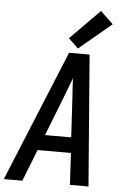

<svg xmlns="http://www.w3.org/2000/svg" viewBox="-69 -1028 709 1073"><g transform="rotate(5 285.0 -491.5)"><path d="M-6 0H98L168 -178H355L365 0H469L411 -735H296ZM202 -265 290 -490Q300 -516 310 -542.5Q320 -569 330 -595Q331 -569 332.5 -542.5Q334 -516 336 -490L349 -265ZM343 -763 525 -915 453 -983 288 -816Z"/></g></svg>

Font: Iosevka Sparkle Medium Oblique
Style: Regular
Weight: 500
Italic angle: -9°
Designer: Belleve Invis
Foundry: Belleve Invis
Version: Version 4.5.0; ttfautohint (v1.8.3)